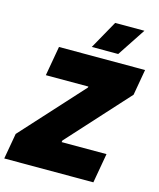

<svg xmlns="http://www.w3.org/2000/svg" viewBox="-161 -1010 914 1103"><g transform="rotate(15 296.0 -458.5)"><path d="M-29 0H501L532 -176H265L267 -186L594 -546L621 -700H109L78 -524H331L330 -518L-2 -153ZM559 -917H385L291 -749H448Z"/></g></svg>

Font: Fixel Text 20240404 Black
Style: Italic
Weight: 900
Width: 4
Italic angle: -10°
Designer: AlfaBravo + MacPaw
Foundry: Kyrylo Tkachov, Marchela Mozhyna, Serhii Makarenko, Maria Weinstein, Zakhar Kryvoshyya
Version: Version 1.211;Glyphs 3.2 (3225)